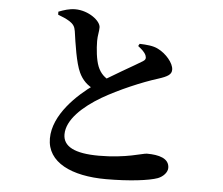

<svg xmlns="http://www.w3.org/2000/svg" viewBox="-56 -854 1112 958"><g transform="rotate(5 500.0 -374.5)"><path d="M509.1 40.7C627 40.7 724.5 28.2 766.5 12.9C794 2.3 813.8 -20.8 813.8 -42C813.8 -90.3 761.2 -103.8 701.6 -103.8C680.5 -103.8 601 -72.7 463.1 -72.7C341.2 -72.7 283.3 -103.8 283.3 -164C283.3 -238 361.1 -308 450.2 -360.8C532.5 -408.7 647.6 -457.6 724.3 -481.3C772.2 -496.7 790.5 -508.1 790.5 -531.9C790.5 -565.5 750.3 -611 709.7 -630.5C685.2 -642.9 653.2 -645.2 617.5 -646.6L611.2 -635.1C626.4 -623 645 -608.8 651.9 -590.8C656.7 -577.8 654.1 -569.3 642 -562C611 -541.7 483.4 -472.7 408.9 -421.1C328.5 -363.8 212.5 -257.1 212.5 -137.4C212.5 -17.5 336 40.7 509.1 40.7ZM415.9 -399.1 491.8 -447.6C459.3 -461.1 437 -482.3 423.5 -516.2C410.5 -548.6 405.1 -603 404.9 -642.5C404.6 -668.4 411.4 -690.5 411.1 -710.8C410.9 -743.2 350.2 -790.4 282.5 -790.4C253.4 -790.4 226.3 -781.4 199.5 -771L199.8 -756C220.1 -748.5 242.2 -739.2 257.7 -729.3C277.7 -716.3 286.1 -704.4 289.6 -681.6C298.4 -619.9 311.9 -524.2 334 -477.5C350.4 -442.4 376.5 -414.8 415.9 -399.1Z"/></g></svg>

Font: Source Han Serif TW VF
Style: Regular
Weight: 250
Designer: Ryoko NISHIZUKA 西塚涼子 (kana & ideographs); Frank Grießhammer (Latin, Greek & Cyrillic); Wenlong ZHANG 张文龙 (bopomofo); San
Foundry: Adobe
Version: Version 2.002;hotconv 1.1.0;makeotfexe 2.6.0